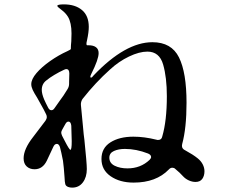

<svg xmlns="http://www.w3.org/2000/svg" viewBox="-20 -834 1040 878"><path d="M915 -51Q915 -30 905 -16Q895 -2 874 -2Q859 -2 843.5 -9Q828 -16 817 -28Q803 -44 781 -62Q776 -67 768 -67Q759 -67 752 -59Q694 1 591 1Q528 1 486 -28Q444 -57 444 -107Q444 -157 485 -183Q526 -209 590 -209Q640 -209 696 -195Q698 -194 703 -194Q719 -194 722 -210Q743 -282 743 -394Q743 -480 726 -539Q709 -598 654 -598Q617 -598 570 -575.5Q523 -553 483 -516Q417 -457 357 -381Q349 -368 350 -354L359 -260Q363 -213 366 -194Q377 -88 377 -61Q377 -24 359 0Q341 24 310 24Q300 24 292 21Q281 17 278.5 8Q276 -1 275 -25Q272 -70 268 -99Q260 -140 254 -162Q249 -176 240 -176Q230 -176 224 -163L194 -99Q175 -60 138 -60Q116 -60 102 -73Q88 -86 88 -110Q88 -152 131 -207L188 -282Q194 -291 194 -299Q194 -305 191 -311L180 -333Q163 -365 150 -387Q136 -409 129.5 -423Q123 -437 123 -449Q123 -472 147 -500Q171 -528 209.5 -555Q248 -582 288 -600Q303 -607 304 -610V-614Q304 -625 306 -645L307 -681Q307 -730 291 -757Q280 -775 261 -789Q242 -803 242 -807Q242 -814 272 -814Q324 -814 355 -788Q386 -762 386 -711Q386 -687 378 -650Q372 -627 379 -627H385Q407 -627 419 -618Q431 -609 431 -591Q431 -563 398 -497Q393 -487 393 -483Q393 -479 396 -479Q401 -479 408 -489Q553 -641 677 -641Q764 -641 798.5 -571.5Q833 -502 833 -364Q833 -248 813 -175Q812 -172 812 -167Q812 -153 828 -146Q863 -127 884 -110Q899 -98 907 -82.5Q915 -67 915 -51ZM200 -342Q206 -330 215 -330Q223 -330 229 -339L253 -373Q270 -395 288 -425Q296 -437 296 -451V-458Q296 -485 297 -498Q297 -518 283 -518Q279 -518 273 -515Q251 -505 228.5 -491.5Q206 -478 193 -467Q171 -451 171 -423Q171 -405 182 -379Q189 -363 200 -342ZM306 -259Q304 -278 293 -278Q285 -278 279 -267L265 -242Q260 -234 260 -227Q260 -223 264 -213L277 -188Q297 -149 302 -149Q308 -149 308 -188ZM664 -103Q671 -110 671 -116Q671 -126 657 -132Q603 -153 551 -153Q522 -153 501 -143.5Q480 -134 480 -113Q480 -88 504.5 -76Q529 -64 563 -64Q623 -64 664 -103Z"/></svg>

Font: Shippori Mincho B1
Style: Bold
Weight: 700
Designer: FONTDASU
Foundry: FONTDASU / Google Inc. / but / Adobe
Version: Version 3.110; ttfautohint (v1.8.3)